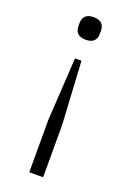

<svg xmlns="http://www.w3.org/2000/svg" viewBox="-138 -572 548 808"><g transform="rotate(20 136.0 -168.0)"><path d="M166 185H104V-49L121 -331H150L166 -49ZM88 -465V-476Q88 -521 136 -521Q184 -521 184 -476V-465Q184 -420 136 -420Q88 -420 88 -465Z"/></g></svg>

Font: IBM Plex Sans Light
Style: Regular
Weight: 300
Designer: Mike Abbink, Paul van der Laan, Pieter van Rosmalen
Foundry: Bold Monday
Version: Version 3.0